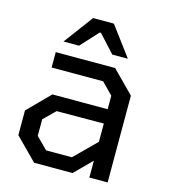

<svg xmlns="http://www.w3.org/2000/svg" viewBox="-108 -807 786 893"><g transform="rotate(15 285.0 -360.5)"><path d="M125 -580 230 -721H330L435 -580H360L283 -664H277L200 -580ZM139 0 35 -105V-224L139 -329H405V-394L351 -449H103V-523H389L493 -418V0H405V-81L324 0ZM178 -70H302L405 -172V-260L178 -259L123 -205V-125Z"/></g></svg>

Font: Tomorrow
Style: Regular
Weight: 400
Designer: Tony de Marco, Monica Rizzolli
Foundry: Just in Type
Version: Version 2.002